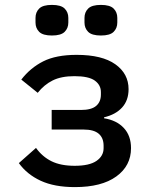

<svg xmlns="http://www.w3.org/2000/svg" viewBox="-20 -752 640 784"><path d="M286 12Q202 12 146 -14Q90 -40 57 -86L127 -148Q153 -112 190.5 -93.5Q228 -75 285 -75Q345 -75 374 -95Q403 -115 403 -147V-157Q403 -189 383 -206Q363 -223 322 -223H191V-303H311Q353 -303 372.5 -319.5Q392 -336 392 -366V-376Q392 -405 367 -423Q342 -441 284 -441Q230 -441 195 -423.5Q160 -406 134 -373L67 -427Q104 -475 156.5 -501.5Q209 -528 293 -528Q397 -528 451 -489.5Q505 -451 505 -388Q505 -342 478.5 -313Q452 -284 405 -273V-269Q456 -261 485.5 -229.5Q515 -198 515 -147Q515 -75 455 -31.5Q395 12 286 12ZM192 -607Q155 -607 140 -622Q125 -637 125 -660V-679Q125 -702 140 -717Q155 -732 192 -732Q229 -732 244 -717Q259 -702 259 -679V-660Q259 -637 244 -622Q229 -607 192 -607ZM392 -607Q355 -607 340 -622Q325 -637 325 -660V-679Q325 -702 340 -717Q355 -732 392 -732Q429 -732 444 -717Q459 -702 459 -679V-660Q459 -637 444 -622Q429 -607 392 -607Z"/></svg>

Font: IBM Plex Mono Medium
Style: Regular
Weight: 500
Monospace: yes
Designer: Mike Abbink, Paul van der Laan, Pieter van Rosmalen
Foundry: Bold Monday
Version: Version 2.3